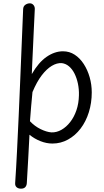

<svg xmlns="http://www.w3.org/2000/svg" viewBox="-20 -850 625 1153"><path d="M106 283Q90 283 80 274.5Q70 266 71 250Q77 162 82 60.5Q87 -41 92 -149.5Q97 -258 101.5 -369.5Q106 -481 110.5 -589Q115 -697 119 -796Q120 -813 132.5 -821.5Q145 -830 159 -830Q172 -830 180.5 -820.5Q189 -811 189 -797Q189 -788 187 -753.5Q185 -719 183 -671Q181 -623 178.5 -572Q176 -521 174 -476.5Q172 -432 171 -405Q211 -475 259.5 -508.5Q308 -542 358 -542Q397 -542 428.5 -521.5Q460 -501 483 -465.5Q506 -430 518.5 -386Q531 -342 531 -295Q531 -232 513.5 -176Q496 -120 464 -78Q432 -36 388.5 -12Q345 12 295 12Q259 12 222.5 -2.5Q186 -17 157 -41Q154 30 149.5 102Q145 174 141 250Q140 265 131.5 274Q123 283 106 283ZM289 -55Q320 -54 349 -70.5Q378 -87 401.5 -117Q425 -147 439 -188Q453 -229 454 -278Q455 -314 448 -347.5Q441 -381 427.5 -408Q414 -435 394.5 -451.5Q375 -468 351 -471Q322 -473 291 -454.5Q260 -436 230.5 -397.5Q201 -359 175 -297Q171 -258 167 -211Q163 -164 160 -122Q188 -92 224 -74.5Q260 -57 289 -55Z"/></svg>

Font: Playpen Sans Light
Style: Regular
Weight: 300
Designer: Laura Meseguer, Veronika Burian, José Scaglione
Foundry: TypeTogether
Version: Version 1.001